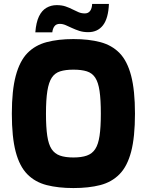

<svg xmlns="http://www.w3.org/2000/svg" viewBox="-20 -947 744 973"><path d="M352 6Q275 6 216.5 -9Q158 -24 118.5 -64Q79 -104 59.5 -178Q40 -252 40 -371Q40 -489 60 -563.5Q80 -638 119 -678Q158 -718 216.5 -733.5Q275 -749 352 -749Q430 -749 488.5 -733.5Q547 -718 586 -678Q625 -638 644.5 -563.5Q664 -489 664 -371Q664 -252 644.5 -178Q625 -104 585.5 -64Q546 -24 488 -9Q430 6 352 6ZM352 -149Q393 -149 420 -158.5Q447 -168 462.5 -191.5Q478 -215 484.5 -258.5Q491 -302 491 -371Q491 -442 484.5 -486Q478 -530 462.5 -553.5Q447 -577 420 -585.5Q393 -594 352 -594Q312 -594 285 -585.5Q258 -577 242.5 -553.5Q227 -530 220 -486Q213 -442 213 -371Q213 -302 219.5 -258.5Q226 -215 241.5 -191.5Q257 -168 284 -158.5Q311 -149 352 -149ZM159 -783Q163 -834 177.5 -864Q192 -894 215.5 -907.5Q239 -921 267 -921Q293 -921 312 -914.5Q331 -908 347.5 -899.5Q364 -891 378.5 -885Q393 -879 410 -879Q427 -879 436.5 -891.5Q446 -904 447 -927H532Q529 -854 502 -819Q475 -784 427 -784Q402 -784 382 -790.5Q362 -797 345 -805Q328 -813 313 -819.5Q298 -826 283 -826Q265 -826 256 -814Q247 -802 245 -783Z"/></svg>

Font: Exo Thin ExtraBold
Style: Regular
Weight: 800
Version: Version 2.000